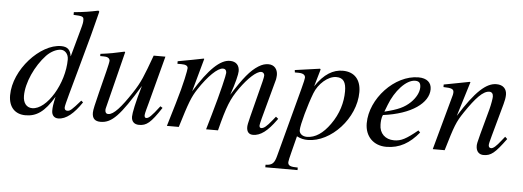

<svg xmlns="http://www.w3.org/2000/svg" viewBox="-54 -841 3282 1205"><g transform="rotate(5 1586.5 -239.0)"><path d="M521 -683C468 -672 432 -666 368 -660V-643C423 -641 432 -638 432 -617C432 -603 433 -599 418 -546L373 -383H372C366 -422 349 -441 307 -441C177 -441 15 -268 15 -106C15 -30 57 11 122 11C190 11 241 -22 300 -121C289 -71 287 -55 287 -32C287 -5 302 13 328 13C378 13 426 -28 475 -101L463 -111C409 -49 398 -40 381 -40C368 -40 363 -48 363 -60C363 -76 397 -192 428 -306L488 -525C502 -577 511 -616 527 -677ZM356 -361C356 -209 252 -37 160 -37C125 -37 102 -64 102 -110C102 -193 152 -302 218 -372C246 -401 281 -418 309 -418C332 -418 356 -397 356 -361Z M961 -119C910 -52 894 -38 878 -38C871 -38 867 -44 867 -55C867 -67 881 -114 886 -133L965 -432H891C842 -298 828 -260 781 -189C719 -95 673 -42 639 -42C624 -42 619 -52 619 -67C619 -71 621 -80 622 -83L711 -438L707 -441C650 -428 614 -421 557 -414V-400C595 -400 598 -399 607 -394C613 -391 618 -383 618 -376C618 -368 612 -342 604 -309L569 -170C551 -97 542 -61 542 -42C542 -5 560 11 595 11C666 11 716 -42 834 -236C802 -128 789 -61 789 -39C789 -8 807 9 837 9C884 9 910 -11 975 -110Z M1704 -105 1689 -117 1668 -91C1638 -54 1620 -38 1603 -38C1595 -38 1591 -43 1591 -54C1591 -58 1595 -76 1601 -99L1669 -350C1670 -355 1672 -371 1672 -378C1672 -414 1651 -441 1614 -441C1594 -441 1575 -436 1551 -421C1502 -390 1461 -340 1391 -229C1418 -306 1431 -362 1431 -381C1431 -417 1411 -441 1371 -441C1310 -441 1240 -375 1151 -230L1209 -439L1206 -441C1151 -430 1126 -425 1044 -410V-394H1069C1096 -394 1110 -387 1110 -372C1110 -360 1095 -277 1055 -144L1012 0H1087C1135 -158 1149 -194 1183 -246C1239 -331 1298 -389 1332 -389C1345 -389 1354 -380 1354 -364C1354 -351 1330 -245 1286 -93L1259 0H1334C1373 -154 1393 -203 1442 -272C1492 -342 1543 -389 1573 -389C1584 -389 1593 -380 1593 -368C1593 -363 1591 -350 1586 -330L1528 -103C1518 -64 1515 -47 1515 -37C1515 -7 1529 9 1555 9C1602 9 1646 -24 1699 -98Z M1940 -428C1941 -432 1942 -437 1942 -437C1942 -439 1940 -441 1937 -441L1781 -419L1783 -404H1805C1821 -404 1849 -401 1849 -377C1849 -372 1844 -346 1833 -306L1718 126C1706 173 1693 188 1650 189V205H1853V189C1806 189 1791 182 1791 160C1791 146 1814 64 1831 -6C1856 7 1877 11 1900 11C2046 11 2197 -151 2197 -316C2197 -394 2156 -441 2082 -441C2022 -441 1965 -409 1911 -328ZM2107 -313C2107 -243 2086 -170 2038 -103C1994 -41 1946 -8 1893 -8C1865 -8 1845 -24 1845 -46C1845 -80 1881 -209 1910 -284C1933 -344 1992 -398 2045 -398C2090 -398 2107 -370 2107 -313Z M2587 -109C2515 -50 2484 -34 2440 -34C2384 -34 2347 -70 2347 -125C2347 -140 2347 -166 2357 -186C2536 -209 2641 -287 2641 -373C2641 -415 2612 -441 2559 -441C2409 -441 2260 -281 2260 -126C2260 -43 2314 11 2395 11C2478 11 2542 -27 2599 -97ZM2381 -252C2415 -341 2483 -418 2540 -418C2568 -418 2575 -403 2575 -379C2575 -348 2556 -312 2525 -282C2488 -247 2450 -229 2364 -208Z M3133 -117C3126 -108 3119 -99 3112 -91C3083 -54 3065 -38 3051 -38C3039 -38 3035 -47 3035 -56C3035 -64 3039 -81 3049 -117L3105 -320C3111 -341 3115 -362 3115 -380C3115 -416 3093 -441 3050 -441C2986 -441 2919 -381 2819 -221L2886 -439L2882 -441C2829 -430 2801 -426 2720 -410V-394C2771 -393 2785 -387 2785 -367C2785 -361 2784 -355 2783 -350L2687 0H2762C2809 -158 2817 -181 2862 -248C2925 -341 2970 -390 3010 -390C3025 -390 3034 -379 3034 -361C3034 -349 3028 -313 3020 -282L2976 -120C2962 -68 2960 -55 2960 -45C2960 -7 2982 9 3007 9C3054 9 3079 -11 3147 -104Z"/></g></svg>

Font: XITS
Style: Italic
Weight: 400
Italic angle: -16.33°
Designer: MicroPress Inc., with final additions and corrections provided by Coen Hoffman, Elsevier (retired)
Version: Version 1.107